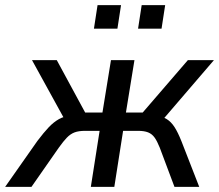

<svg xmlns="http://www.w3.org/2000/svg" viewBox="-53 -724 849 744"><path d="M-33 0 92 -178Q117 -211 136 -231Q155 -251 175.5 -262.5Q196 -274 225 -277L203 -251L71 -491H167L277 -288H344L377 -491H468L435 -288H500L675 -491H776L570 -251L547 -277Q576 -273 593 -262.5Q610 -252 623 -232Q636 -212 650 -177L719 0H623L566 -152Q556 -177 546 -191Q536 -205 521 -211Q506 -217 482 -217H424L390 0H299L333 -217H277Q252 -217 236 -211Q220 -205 206 -190.5Q192 -176 175 -152L69 0ZM482 -613 496 -704H587L573 -613ZM311 -613 325 -704H416L402 -613Z"/></svg>

Font: Nunito Sans 10pt SemiCondensed Medium
Style: Italic
Weight: 500
Width: 4
Italic angle: -9°
Designer: Vernon Adams
Foundry: Vernon Adams
Version: Version 3.101;gftools[0.9.27]